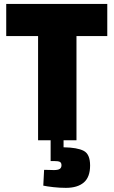

<svg xmlns="http://www.w3.org/2000/svg" viewBox="-20 -694 562 950"><path d="M168.4 0V-515.4H10.8V-674.5H510.8V-515.4H358.4V0ZM306 235.5Q275.2 235.5 244 232Q212.8 228.5 194.2 224.5L198.2 146.5Q199.2 146.5 208.8 146.5Q218.4 146.5 229.6 147Q240.9 147.5 246.2 147.5Q267.8 147.5 276 141.5Q284.2 135.6 284.2 123.7Q284.2 110.7 275.7 106.7Q267.3 102.8 246.2 102.8H230.5V-6.5H294.5V34.8Q362.4 35.8 394.1 52.3Q425.8 68.8 425.8 124.8Q425.8 182.2 394.7 208.9Q363.6 235.5 306 235.5Z"/></svg>

Font: TitilliumWeb ExtraLight
Style: Regular
Weight: 400
Designer: Mohamed Gaber, Accademia di Belle Arti di Urbino and others
Foundry: Kief Type Foundry, Accademia di Belle Arti di Urbino and others
Version: Version 3.000; ttfautohint (v1.8.2)